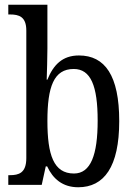

<svg xmlns="http://www.w3.org/2000/svg" viewBox="-20 -780 569 810"><path d="M310 10C419 10 483 -76 483 -269C483 -461 423 -546 313 -546C243 -546 205 -506 180 -444H177C178 -472 180 -540 180 -575V-760H15V-719H22C60 -719 91 -710 91 -651V-113C91 -50 59 -41 22 -41H15V0H156L173 -78H179C203 -26 244 10 310 10ZM292 -48C206 -48 180 -127 180 -270C180 -414 207 -489 291 -489C363 -489 392 -418 392 -271C392 -127 363 -48 292 -48Z"/></svg>

Font: Noto Serif Ethiopic Cn
Style: Regular
Weight: 400
Width: 3
Designer: Monotype Design Team
Foundry: Monotype Imaging Inc.
Version: Version 2.102